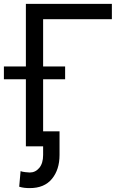

<svg xmlns="http://www.w3.org/2000/svg" viewBox="-44 -747 639 980"><path d="M527 -727.3V-649.1H176.1V0H88.1V-727.3ZM-24.1 -342.3V-407.7H288.4V-342.3ZM176.1 -76.7H259.9V44Q259.9 118.6 221.2 165.8Q182.5 213.1 108 213.1Q93 213.1 80.4 211.6Q67.8 210.2 54 206L61.1 126.4Q67.5 129.6 84.5 131.6Q101.6 133.5 108 133.5Q136.7 133.5 156.4 110.1Q176.1 86.6 176.1 44Z"/></svg>

Font: InterMG
Style: Regular
Weight: 400
Designer: Rasmus Andersson
Foundry: rsms
Version: Version 3.019;December 26, 2023;FontCreator 15.0.0.2955 64-b